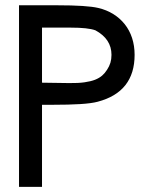

<svg xmlns="http://www.w3.org/2000/svg" viewBox="-20 -716 587 734"><path d="M494.6 -506.3Q494.6 -364.3 353.5 -327.1Q330.1 -320.8 287.1 -318.1Q244.1 -315.4 179.7 -315.4H140.6V-1.5H52.7V-695.8H198.7Q313 -695.8 356 -685.5Q387.2 -678.2 412.8 -662.4Q438.5 -646.5 456.8 -623.5Q475.1 -600.6 484.9 -570.8Q494.6 -541 494.6 -506.3ZM406.2 -506.3Q406.2 -566.9 344.7 -600.1Q316.9 -610.4 250 -610.4H140.6V-399.9L244.6 -398.4Q279.3 -397.9 303.2 -401.4Q327.1 -404.8 343.3 -411.1Q359.4 -417.5 370.4 -427Q381.3 -436.5 389.2 -449.2Q397.9 -462.4 402.1 -476.1Q406.2 -489.7 406.2 -506.3Z"/></svg>

Font: Kawthoolei
Style: Bold
Weight: 700
Designer: Moe Zed
Foundry: Moe Zed
Version: Version 1.000;July 10, 2024;FontCreator 14.0.0.2901 32-bit